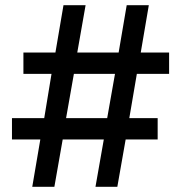

<svg xmlns="http://www.w3.org/2000/svg" viewBox="-20 -718 696 738"><path d="M379 -182H221L189 0H104L135 -182H26V-264H150L178 -434H70V-516H193L224 -698H309L277 -516H436L467 -698H552L521 -516H630V-434H506L477 -264H586V-182H463L431 0H347ZM392 -264 422 -434H264L234 -264Z"/></svg>

Font: IBM Plex Sans Hebrew SmBld
Style: Regular
Weight: 600
Designer: Mike Abbink, Paul van der Laan, Pieter van Rosmalen, Yanek Iontef
Foundry: Bold Monday
Version: Version 1.3